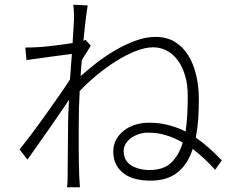

<svg xmlns="http://www.w3.org/2000/svg" viewBox="-20 -767 996 812"><path d="M613 -48Q672 -48 704.5 -79.5Q737 -111 753 -164Q718 -184 682.5 -195Q647 -206 606 -206Q586 -206 567.5 -200Q549 -194 534.5 -183.5Q520 -173 511.5 -159Q503 -145 503 -129Q503 -87 535 -67.5Q567 -48 613 -48ZM364 -574Q356 -560 345.5 -544Q335 -528 326 -512Q324 -495 323 -478.5Q322 -462 321 -445Q351 -472 389 -501.5Q427 -531 468.5 -555Q510 -579 553.5 -595Q597 -611 637 -611Q684 -611 718.5 -590.5Q753 -570 775.5 -534Q798 -498 809.5 -450Q821 -402 821 -347Q821 -301 818 -260.5Q815 -220 808 -185Q837 -165 864.5 -140.5Q892 -116 918 -89L890 -49Q866 -75 842.5 -97Q819 -119 795 -137Q774 -72 730.5 -37.5Q687 -3 616 -3Q585 -3 556.5 -9.5Q528 -16 506.5 -31Q485 -46 472 -69.5Q459 -93 459 -126Q459 -153 470.5 -175Q482 -197 502.5 -213.5Q523 -230 550.5 -239Q578 -248 611 -248Q655 -248 692.5 -238Q730 -228 765 -211Q770 -245 772 -282.5Q774 -320 774 -361Q774 -410 762.5 -448Q751 -486 731.5 -512.5Q712 -539 685 -553Q658 -567 628 -567Q595 -567 554 -551Q513 -535 471 -508.5Q429 -482 389 -449Q349 -416 317 -382Q315 -344 314 -309Q313 -274 313 -243Q313 -209 313 -182Q313 -155 313 -130Q313 -105 313.5 -80Q314 -55 315 -24L318 25H263Q265 17 265.5 2.5Q266 -12 266 -23Q266 -57 266.5 -83Q267 -109 267 -133.5Q267 -158 267.5 -185Q268 -212 268 -248Q268 -264 269 -289Q270 -314 272 -345Q254 -318 231.5 -285.5Q209 -253 186 -219.5Q163 -186 139.5 -153.5Q116 -121 96 -92L63 -135Q83 -160 112.5 -199Q142 -238 172.5 -281Q203 -324 231 -364Q259 -404 276 -431Q278 -458 280 -485.5Q282 -513 284 -539Q269 -537 246 -534Q223 -531 196.5 -527.5Q170 -524 143 -520Q116 -516 92 -513L87 -566Q138 -566 187 -571.5Q236 -577 287 -585Q289 -623 291 -650Q293 -677 293 -685Q293 -699 292.5 -715Q292 -731 290 -747L351 -744Q348 -728 343 -688.5Q338 -649 333 -595L342 -598Z"/></svg>

Font: Kinto Sans Light
Style: Regular
Weight: 300
Designer: Authors: Ryoko NISHIZUKA  (kana & ideographs); Paul D. Hunt (Latin, Greek & Cyrillic); Wenlong ZHANG  (bopomofo); Sandol
Foundry: Adobe Systems Incorporated, ookami Inc.
Version: Version 0.001